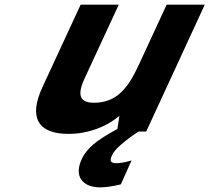

<svg xmlns="http://www.w3.org/2000/svg" viewBox="-20 -566 901 826"><path d="M492 229 500 227 546 124 536 127C516 133 495 136 478 136C457 136 451 126 461 104C467 89 481 73 501 56C521 39 544 20 576 0H609L861 -546H697L579 -291C531 -186 482 -124 384 -124C318 -124 313 -163 345 -231L491 -546H327L163 -192C103 -63 140 10 275 10C357 10 436 -19 494 -68L485 -11C440 13 407 34 383 54C359 74 341 97 331 120C297 194 337 240 410 240C435 240 461 236 492 229Z"/></svg>

Font: Passageway
Style: BdSuIt
Weight: 700
Foundry: Ascender Corporation
Version: Version 1.11